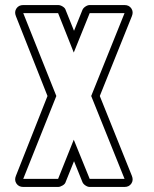

<svg xmlns="http://www.w3.org/2000/svg" viewBox="-20 -740 611 760"><path d="M306 -700Q309 -708 318 -714Q327 -720 335 -720H473Q491 -720 500 -706.5Q509 -693 502 -676L375 -360L502 -44Q509 -27 500 -13.5Q491 0 473 0H335Q327 0 318 -6Q309 -12 306 -20L273 -102L240 -20Q238 -12 228 -6Q218 0 210 0H72Q54 0 45 -13.5Q36 -27 43 -44L168 -360L43 -676Q36 -693 45 -706.5Q54 -720 72 -720H210Q219 -720 228.5 -714Q238 -708 240 -700L273 -618ZM272 -532 210 -688H72L203 -360L72 -32H210L272 -187L335 -32H473L341 -360L473 -688H335Z"/></svg>

Font: Lichte PostBus
Style: Regular
Weight: 400
Designer: Peter Wiegel
Version: Version 1.001